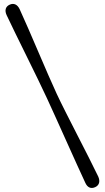

<svg xmlns="http://www.w3.org/2000/svg" viewBox="-20 -791 529 969"><path d="M217 -295C265.5 -190.5 365 34.5 410.5 131.5C421 155 438.5 163.5 460.5 153.5C481 144 486.5 124.5 476 100.5C424.5 -7.5 312.5 -218 266 -318C219.5 -417.5 129 -637 79 -745C68 -768 50 -777 29 -767.5C7.5 -758 2.5 -738 13.5 -714.5C58.5 -618 169 -399.5 217 -295Z"/></svg>

Font: dr Title
Style: Regular
Weight: 400
Version: Version 1.000;hotconv 1.0.109;makeotfexe 2.5.65596